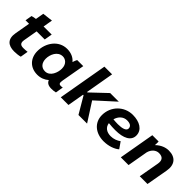

<svg xmlns="http://www.w3.org/2000/svg" viewBox="139 -1670 2632 2632"><g transform="rotate(45 1455.0 -354.0)"><path d="M229 8C266 8 314 3 345 -6L364 -119C346 -116 310 -114 287 -114C238 -114 205 -129 217 -199L253 -405H410L430 -520H273L297 -658L147 -640L126 -519C102 -517 74 -510 55 -504L38 -405H106L67 -182C44 -50 111 8 229 8Z M951 9C980 9 1008 6 1032 0L1051 -114C1040 -111 1029 -110 1016 -110C979 -110 973 -129 982 -183L1042 -520H924C915 -503 905 -479 898 -455C859 -503 798 -532 720 -532C554 -532 451 -379 451 -222C451 -84 541 10 679 10C744 10 800 -13 843 -51C858 -12 891 9 951 9ZM751 -417C797 -417 860 -382 860 -288C860 -214 819 -98 721 -98C650 -98 606 -149 606 -229C606 -307 650 -417 751 -417Z M1275 0 1317 -241H1327L1469 0H1636L1460 -274L1731 -520H1564L1338 -306H1329L1401 -720H1252L1126 0Z M1967 12C2059 12 2147 -18 2197 -62L2132 -155C2095 -127 2043 -106 1986 -106C1908 -106 1852 -145 1843 -216C1889 -211 1933 -209 1974 -209C2130 -209 2230 -260 2230 -361C2230 -471 2127 -529 1996 -529C1828 -529 1697 -395 1697 -227C1697 -82 1810 12 1967 12ZM1850 -297C1869 -368 1922 -420 1993 -420C2052 -420 2087 -399 2087 -355C2087 -310 2023 -292 1941 -292C1911 -292 1879 -294 1850 -297Z M2290 0H2440L2492 -297C2509 -365 2560 -412 2619 -412C2700 -412 2722 -366 2710 -297L2657 0H2807L2863 -315C2888 -451 2821 -532 2691 -532C2630 -532 2563 -508 2502 -449C2504 -474 2504 -499 2503 -520H2381Z"/></g></svg>

Font: Fixel Display 20240404
Style: Bold Italic
Weight: 700
Italic angle: -10°
Designer: AlfaBravo + MacPaw
Foundry: Kyrylo Tkachov, Marchela Mozhyna, Serhii Makarenko, Maria Weinstein, Zakhar Kryvoshyya
Version: Version 1.211;Glyphs 3.2 (3225)